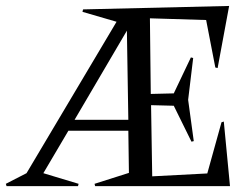

<svg xmlns="http://www.w3.org/2000/svg" viewBox="-53 -632 849 652"><path d="M94.2 -43.9 213.9 -7.8 211.9 0H-30.8L-33.2 -7.8L37.1 -43.9L342.8 -558.1L227.1 -591.8L229 -600.1L725.1 -611.8L686 -400.9L678.2 -402.8L647 -564L456.1 -569.8L459 -313L537.1 -314.9L595.2 -437L603 -435.1L585.9 -293L605 -152.8L597.2 -150.9L537.1 -272.9L460 -274.9L463.9 -33.2L650.9 -43L699.2 -216.8L707 -219.2L728 0H270L268.1 -7.8L384.8 -44.9L382.8 -188H179.2ZM200.2 -225.1H382.8L377.9 -527.8Z"/></svg>

Font: Halibut Cnd
Style: Regular
Weight: 400
Width: 3
Designer: Matteo Maggi
Foundry: Collletttivo
Version: Version 3.080 | FøM Fix